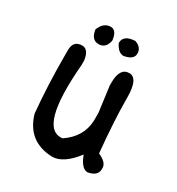

<svg xmlns="http://www.w3.org/2000/svg" viewBox="-115 -497 539 584"><g transform="rotate(30 155.0 -205.0)"><path d="M227.5 -327.1Q258.8 -327.1 258.8 -258.8Q258.8 -180.7 269.5 -69.3Q300.8 -55.7 300.8 -36.1V-32.2Q300.8 -7.8 267.6 -2Q246.1 -2 230.5 -43Q189.5 10.7 150.4 10.7Q63.5 7.8 39.1 -76.2Q30.3 -169.9 30.3 -275.4V-293.9Q30.3 -328.1 61.5 -328.1Q84 -328.1 88.9 -291V-275.4Q69.3 -43 150.4 -53.7Q204.1 -89.8 206.1 -148.4V-175.8L194.3 -264.6V-274.4Q194.3 -327.1 227.5 -327.1ZM108.4 -420.9Q128.9 -420.9 132.8 -386.7Q127 -356.4 101.6 -356.4Q76.2 -356.4 71.3 -390.6Q83 -420.9 108.4 -420.9ZM194.3 -420.9Q218.8 -412.1 218.8 -390.6Q218.8 -369.1 185.5 -363.3Q166 -363.3 153.3 -390.6Q153.3 -418.9 194.3 -420.9Z"/></g></svg>

Font: Sue Ellen Francisco
Style: Regular
Weight: 400
Designer: Kimberly Geswein
Foundry: Kimberly Geswein
Version: Version 1.002 2007